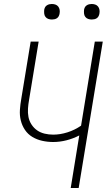

<svg xmlns="http://www.w3.org/2000/svg" viewBox="-20 -944 540 964"><path d="M335 0 378 -264Q347 -248 313.5 -239.5Q280 -231 247 -231Q219 -231 192 -237Q165 -243 142.5 -256.5Q120 -270 105.5 -291.5Q91 -313 84.5 -339Q78 -365 80 -393Q82 -421 87 -449L134 -735H174L126 -443Q122 -421 120.5 -399Q119 -377 123 -356.5Q127 -336 138.5 -318.5Q150 -301 166.5 -289.5Q183 -278 204 -273Q225 -268 247 -268Q282 -268 318.5 -279.5Q355 -291 387 -313L456 -735H496L375 0ZM441 -846Q431 -846 422.5 -849Q414 -852 408.5 -859Q403 -866 402 -875.5Q401 -885 402 -895Q403 -901 406 -907Q409 -913 415 -917Q421 -921 427.5 -922.5Q434 -924 440 -924Q450 -924 458.5 -921Q467 -918 472.5 -911Q478 -904 479.5 -894.5Q481 -885 479 -875Q478 -869 475 -863Q472 -857 466.5 -853Q461 -849 454 -847.5Q447 -846 441 -846ZM241 -846Q231 -846 222.5 -849Q214 -852 208.5 -859Q203 -866 202 -875.5Q201 -885 202 -895Q203 -901 206 -907Q209 -913 215 -917Q221 -921 227.5 -922.5Q234 -924 240 -924Q250 -924 258.5 -921Q267 -918 272.5 -911Q278 -904 279.5 -894.5Q281 -885 279 -875Q278 -869 275 -863Q272 -857 266.5 -853Q261 -849 254 -847.5Q247 -846 241 -846Z"/></svg>

Font: Iosevka Term Curly XLt Obl
Style: Regular
Weight: 200
Italic angle: -9°
Designer: Belleve Invis
Foundry: Belleve Invis
Version: Version 32.3.0